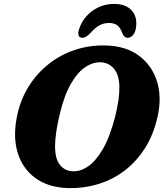

<svg xmlns="http://www.w3.org/2000/svg" viewBox="-20 -947 836 982"><path d="M520.5 -714.5Q623.5 -712 690.5 -662.2Q757.5 -612.5 783 -530.5Q808.5 -448.5 785.5 -348.5Q764.5 -255 719.2 -185.5Q674 -116 612 -70.5Q550 -25 476.8 -3.8Q403.5 17.5 326 15Q224.5 11.5 158 -38.5Q91.5 -88.5 68 -174Q44.5 -259.5 71 -370.5Q89.5 -447.5 130.8 -511.2Q172 -575 231.5 -621.5Q291 -668 364.5 -692.2Q438 -716.5 520.5 -714.5ZM350.5 -71Q388.5 -68.5 428.2 -94.5Q468 -120.5 504.8 -182.5Q541.5 -244.5 569 -350.5Q580.5 -397.5 585.8 -434.8Q591 -472 590.5 -501Q590 -561 565.2 -592.5Q540.5 -624 502 -628Q461.5 -632 420.5 -606.5Q379.5 -581 344.8 -522.2Q310 -463.5 287 -368.5Q274 -316 268 -274.5Q262 -233 261.5 -201.5Q261.5 -135.5 285.8 -104.5Q310 -73.5 350.5 -71ZM537.5 -829.5Q510 -829.5 487.5 -816.8Q465 -804 442.5 -778Q418.5 -753.5 402 -753.5Q386.5 -753.5 382 -766.2Q377.5 -779 385 -799.5Q405 -858 454 -892.5Q503 -927 563.5 -927Q624 -927 654.5 -892.5Q685 -858 674.5 -799.5Q670.5 -779 659 -766.2Q647.5 -753.5 632 -753.5Q615.5 -753.5 605 -778Q596.5 -804 580.8 -816.8Q565 -829.5 537.5 -829.5Z"/></svg>

Font: Fraunces 9pt SuperSoft
Style: Bold Italic
Weight: 700
Italic angle: -16°
Version: Version 1.000;[b76b70a41]